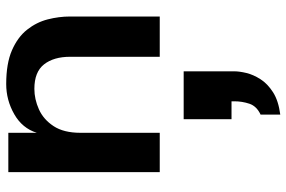

<svg xmlns="http://www.w3.org/2000/svg" viewBox="-176 -372 945 634"><g transform="rotate(-90 297.0 -54.5)"><path d="M337 -507Q405 -507 448.5 -488Q492 -469 516.5 -438Q541 -407 550.5 -370Q560 -333 560 -296V0H427V-296Q427 -350 402 -382Q377 -414 321 -414Q287 -414 253.5 -399Q220 -384 198 -350.5Q176 -317 176 -262V0H46V-500H176V-406Q191 -454 237.5 -480.5Q284 -507 337 -507ZM236 398V333Q264 320 272 296Q280 272 280 246V237H221V79H379V246Q379 263 373.5 286Q368 309 353 332.5Q338 356 310 374Q282 392 236 398Z"/></g></svg>

Font: Panamera
Style: Bold
Weight: 700
Designer: Bastien Sozeau
Foundry: NBR — Bastien Sozeau
Version: Version 3.002; ttfautohint (v1.8.4.7-5d5b);gftools[0.9.33]